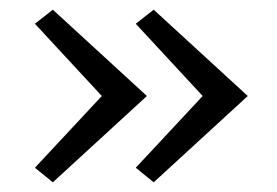

<svg xmlns="http://www.w3.org/2000/svg" viewBox="-20 -431 572 396"><path d="M89 -411 283 -233 89 -55 52 -85 190 -233 52 -382ZM297 -411 491 -233 297 -55 260 -85 398 -233 260 -382Z"/></svg>

Font: EauTestSC
Style: Regular
Weight: 400
Designer: Christian Thalmann (Catharsis Fonts)
Version: Version 0.001;PS 000.001;hotconv 1.0.88;makeotf.lib2.5.64775